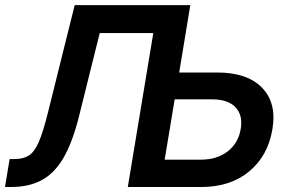

<svg xmlns="http://www.w3.org/2000/svg" viewBox="-40 -748 1144 768"><path d="M-20 0 -1.5 -111.8H18.1Q53.2 -111.8 75.7 -126.2Q98.1 -140.6 115.5 -180.9Q132.8 -221.2 151.9 -298.3L258.8 -727.5H721.2L676.8 -458H828.6Q949.2 -458 1008.3 -397Q1067.4 -335.9 1049.8 -231.9Q1032.2 -125 957 -62.5Q881.8 0 765.1 0H471.2L573.2 -615.7H358.9L274.9 -278.3Q249 -176.3 213.1 -115.2Q177.2 -54.2 126.2 -27.1Q75.2 0 4.9 0ZM658.7 -350.6 618.7 -109.4H764.2Q828.1 -109.4 870.8 -142.6Q913.6 -175.8 922.9 -232.4Q932.1 -287.1 902.1 -318.8Q872.1 -350.6 808.1 -350.6Z"/></svg>

Font: Inter Display SemiBold
Style: Italic
Weight: 600
Italic angle: -9.39999°
Designer: Rasmus Andersson
Foundry: rsms
Version: Version 4.000;git-a52131595